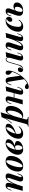

<svg xmlns="http://www.w3.org/2000/svg" viewBox="2504 -3230 914 5961"><g transform="rotate(-90 2960.5 -249.0)"><path d="M399.9 14.2Q343.8 14.2 319.8 -19Q307.1 -39.1 307.1 -67.4Q307.1 -95.7 323.2 -145L413.1 -415Q422.4 -443.8 422.4 -458Q422.4 -481 402.8 -481Q373 -481 330.6 -420.4Q288.1 -359.9 245.1 -260.7Q202.1 -161.6 170.4 -51.8L157.2 0H16.1L137.2 -432.1Q143.1 -453.1 143.1 -463.9Q142.6 -481.9 125 -481.9Q107.4 -481.9 92.8 -464.4Q78.1 -446.8 62 -402.8L43 -352.1H23.9L50.8 -428.2Q69.8 -482.9 102.1 -506.8Q134.3 -530.8 180.2 -530.8Q266.1 -530.8 266.1 -448.7Q266.1 -423.3 257.8 -391.1L226.6 -269.5Q303.7 -461.9 380.9 -507.8Q418.9 -530.8 466.8 -530.8Q557.1 -530.8 557.1 -450.7Q557.1 -420.4 543.9 -379.9L445.8 -85Q439.9 -68.8 439.9 -55.7Q439.9 -35.2 459 -35.2Q493.2 -35.2 522 -113.8L540 -162.1H559.1L534.2 -88.9Q498 14.2 399.9 14.2Z M749 -74.2Q749 -5.9 783.2 -5.9Q819.8 -5.9 863.3 -75.2Q906.7 -144.5 937 -246.1Q967.3 -348.6 966.8 -440.9Q966.3 -480.5 958.5 -496.1Q950.7 -511.7 934.1 -511.2Q897 -511.7 853 -440.4Q809.1 -369.1 778.8 -265.6Q748.5 -162.1 749 -74.2ZM939 -530.8Q1017.1 -530.8 1059.1 -488.8Q1101.1 -446.8 1101.1 -365.2Q1101.1 -284.2 1064 -195.3Q1026.9 -106.4 952.6 -45.9Q878.9 14.6 776.9 14.2Q699.2 13.7 657.2 -28.3Q615.2 -70.3 615.2 -151.9Q615.7 -233.4 652.8 -322.3Q689.9 -411.1 763.2 -470.7Q836.4 -530.8 939 -530.8Z M1381.8 -239.7Q1338.4 -227.5 1293.9 -222.2Q1287.6 -182.1 1287.6 -129.9Q1287.6 -77.6 1304.9 -42.7Q1322.3 -7.8 1347.7 -7.8Q1373 -7.8 1391.8 -29.5Q1410.6 -51.3 1421.1 -85.2Q1431.6 -119.1 1431.6 -155.3Q1431.6 -191.4 1418.2 -213.9Q1404.8 -236.3 1381.8 -239.7ZM1296.9 -237.3Q1353 -252.4 1401.9 -285.6Q1450.7 -318.8 1480.2 -365.7Q1509.8 -412.6 1509.8 -462.4Q1509.8 -512.2 1479.5 -512.2Q1449.2 -512.2 1411.6 -474.6Q1374 -437 1342.3 -373.8Q1310.5 -310.5 1296.9 -237.3ZM1498 -530.8Q1553.7 -530.8 1586.7 -508.8Q1619.6 -486.8 1619.6 -443.8Q1619.6 -400.9 1578.4 -345.7Q1537.1 -290.5 1412.1 -249Q1476.6 -250 1520.3 -227.1Q1564 -204.1 1564 -160.2Q1564 -116.2 1530.5 -76.7Q1497.1 -37.1 1439 -11.5Q1380.9 14.2 1304.7 14.2Q1228.5 14.2 1183.1 -27.1Q1137.7 -68.4 1137.7 -151.4Q1137.7 -234.4 1186.5 -323.7Q1235.4 -413.1 1318.4 -471.9Q1401.4 -530.8 1498 -530.8Z M1793.9 -230Q1989.7 -316.4 1989.7 -479Q1989.7 -512.2 1973.6 -512.2Q1943.8 -512.2 1907.2 -471.2Q1870.6 -430.2 1839.4 -364.7Q1808.1 -299.3 1793.9 -230ZM1794.9 14.2Q1747.1 14.2 1711.2 -2Q1675.3 -18.1 1655 -50Q1634.8 -82 1634.8 -127Q1634.8 -215.8 1682.9 -310.5Q1731 -405.3 1814 -468Q1897 -530.8 1995.6 -530.8Q2042 -530.8 2070.8 -510.5Q2099.6 -490.2 2099.6 -452.1Q2099.6 -395 2053.2 -347.2Q1966.3 -257.8 1790.5 -211.4Q1784.7 -175.3 1784.7 -132.8Q1784.7 -90.3 1804.4 -68.1Q1824.2 -45.9 1858.6 -45.9Q1893.1 -45.9 1932.4 -65.7Q1971.7 -85.4 2007.8 -127.9L2023.9 -120.1Q1972.7 -41 1887.7 -4.9Q1842.8 13.7 1794.9 14.2Z M2475.1 -478Q2435.1 -478.5 2382.3 -378.9Q2357.9 -333 2337.4 -274.4L2270.5 -38.1Q2288.1 -15.1 2315.9 -15.1Q2362.8 -15.1 2407.7 -75.7Q2452.6 -135.7 2480.5 -225.6Q2508.3 -315.4 2508.3 -396.5Q2508.3 -477.5 2475.1 -478ZM2309.1 181.2Q2190.4 176.8 2148.9 176.8Q2107.4 176.8 2010.3 181.2L2016.1 160.2Q2062 160.2 2078.6 135.7Q2087.4 122.1 2094.2 98.1L2275.4 -551.3Q2247.6 -489.3 2210.9 -439.5Q2174.3 -389.6 2123 -336.9L2112.3 -350.1Q2155.8 -396.5 2184.6 -432.6Q2250 -514.2 2301.3 -645L2305.2 -658.2Q2387.7 -664.1 2454.1 -686L2367.7 -381.3Q2404.3 -459 2443.8 -495.1Q2483.4 -531.2 2537.1 -530.8Q2590.8 -530.3 2622.6 -491.2Q2654.3 -452.1 2654.3 -374Q2654.3 -295.9 2617.7 -203.6Q2581.1 -111.8 2512.7 -48.8Q2444.3 14.2 2355 14.2Q2296.9 14.2 2265.1 -20.5L2238.3 75.2Q2232.4 96.2 2232.4 117.2Q2232.4 158.2 2314.9 160.2Z M3085 14.2Q3002 14.2 3002 -61.5Q3002 -86.4 3012.2 -126L3046.4 -258.8H2906.7L2839.8 0H2699.2L2821.3 -432.1Q2827.1 -455.6 2827.1 -463.9Q2826.7 -481.9 2809.1 -481.9Q2791.5 -481.9 2776.4 -464.1Q2761.2 -446.3 2745.1 -402.8L2726.1 -352.1H2707L2733.9 -428.2Q2770.5 -530.8 2865.2 -530.8Q2949.7 -530.8 2949.7 -449.2Q2949.7 -422.4 2940.9 -391.1L2912.1 -278.8H3051.8L3113.3 -517.1Q3201.7 -518.6 3258.3 -530.8L3133.3 -85Q3127 -62 3127 -51.8Q3127.4 -35.2 3145 -35.2Q3180.7 -35.2 3208 -113.8L3227.1 -165H3246.1L3219.2 -88.9Q3183.6 14.2 3085 14.2Z M3686 -530.8Q3752 -530.8 3752 -439.9Q3752 -379.9 3724.6 -301.8Q3697.3 -223.6 3652.1 -145Q3606.9 -66.4 3555.7 -4.9Q3443.8 129.9 3316.4 172.9Q3276.9 188 3244.9 188Q3212.9 188 3194.6 173.1Q3176.3 158.2 3176.3 131.8Q3176.3 105.5 3195.6 87.6Q3214.8 69.8 3245.1 69.8Q3304.2 69.8 3352.1 139.2Q3421.9 105 3482.4 46.9L3404.3 -431.2Q3398.4 -458.5 3393.3 -468.3Q3388.2 -478 3377.7 -478Q3367.2 -478 3356.9 -463.1Q3346.7 -448.2 3331.1 -403.8L3313 -355H3293.9L3319.3 -428.2Q3338.9 -484.9 3369.6 -507.8Q3400.4 -530.8 3442.6 -530.8Q3484.9 -530.8 3508.8 -507.1Q3532.7 -483.4 3542 -422.9L3588.9 -80.6Q3679.7 -213.4 3710.9 -334Q3670.4 -356.4 3644 -390.1Q3617.7 -423.8 3618.4 -459Q3619.1 -494.1 3637.2 -512.5Q3655.3 -530.8 3686 -530.8Z M4073.2 -126 4146 -396Q4147.9 -411.1 4147.9 -438.5Q4147.9 -465.8 4134.8 -487.3Q4121.6 -508.8 4094.2 -508.8Q4066.9 -508.8 4046.4 -478.5Q4025.9 -448.2 4015.1 -413.1Q4004.4 -377.9 3981 -289.1Q3957.5 -200.2 3921.6 -93Q3885.7 14.2 3784.2 14.2Q3744.1 14.2 3722.7 -8.1Q3701.2 -30.3 3701.2 -59.6Q3701.2 -88.9 3718.5 -118.9Q3735.8 -148.9 3785.2 -148.9Q3814.5 -148.9 3830.8 -133.5Q3847.2 -118.2 3847.2 -92.8Q3847.2 -67.4 3829.1 -43.7Q3811 -20 3783.2 -4.9Q3785.2 -2.9 3793 -2.9Q3839.8 -6.8 3873.3 -56.9Q3906.7 -106.9 3924.1 -161.9Q3941.4 -216.8 3962.9 -300.8Q3984.4 -384.8 4010.5 -456.3Q4036.6 -527.8 4095.7 -527.8Q4156.7 -527.8 4162.1 -457L4178.2 -517.1Q4265.6 -518.6 4323.2 -530.8L4198.2 -85Q4191.4 -62.5 4191.4 -53.2Q4191.9 -35.2 4209.5 -35.2Q4245.6 -35.2 4273.4 -113.8L4291 -165H4310.1L4284.2 -88.9Q4247.1 14.2 4144.5 14.2Q4094.7 14.2 4072.3 -20Q4062 -36.1 4062 -61.5Q4062 -86.9 4073.2 -126Z M4755.4 14.2Q4662.6 14.2 4662.6 -61Q4662.6 -85.9 4672.9 -126L4699.2 -228Q4626.5 -49.8 4551.8 -6.8Q4514.6 14.6 4469.5 14.4Q4424.3 14.2 4401.6 -7.1Q4378.9 -28.3 4378.9 -63Q4378.9 -97.7 4392.1 -137.2L4489.3 -432.1Q4495.1 -450.7 4495.1 -460.9Q4495.1 -481.9 4476.1 -481.9Q4441.9 -481.9 4413.1 -402.8L4395 -355H4376L4400.9 -428.2Q4436.5 -530.8 4531.5 -530.8Q4626.5 -530.8 4626.5 -448.2Q4626.5 -417.5 4611.8 -372.1L4522 -102.1Q4513.2 -75.2 4513.2 -55.7Q4513.2 -36.1 4532.2 -36.1Q4561.5 -36.1 4602.3 -94.2Q4643.1 -152.3 4684.6 -248.8Q4726.1 -345.2 4758.3 -456.1L4773.9 -517.1Q4862.3 -518.6 4918.9 -530.8L4793.9 -85Q4787.6 -62 4787.6 -51.8Q4787.6 -35.2 4805.7 -35.2Q4841.3 -35.2 4869.1 -113.8L4888.2 -165H4907.2L4879.9 -88.9Q4861.3 -33.7 4825.9 -9.8Q4790.5 14.2 4755.4 14.2Z M5117.2 14.2Q5017.6 13.7 4977.5 -54.7Q4957 -88.9 4957 -140.1Q4957 -225.6 5000 -317.4Q5043 -409.2 5121.6 -469.7Q5199.7 -530.8 5298.3 -530.8Q5372.6 -530.3 5405.3 -483.4Q5420.4 -461.9 5420.4 -434.6Q5420.4 -407.2 5407.2 -381.8Q5394 -356.4 5371.1 -340.3Q5348.1 -324.2 5322.3 -324.2Q5296.4 -324.2 5280.3 -339.8Q5264.2 -355.5 5264.2 -381.8Q5264.2 -408.2 5276.9 -430.7Q5302.7 -477.5 5355 -491.2Q5337.9 -511.2 5307.1 -511.2Q5258.3 -511.2 5211.9 -457.5Q5166 -403.3 5136.7 -317.4Q5107.4 -231.4 5107.4 -135.7Q5107.4 -40 5183.1 -40Q5254.4 -40 5315.4 -127.9L5335.4 -120.1Q5299.8 -62.5 5244.1 -24.4Q5188.5 13.7 5117.2 14.2Z M5572.3 -65.4Q5572.3 -3.9 5619.1 -3.9Q5646.5 -3.9 5672.4 -27.6Q5698.2 -51.3 5714.6 -90.8Q5731 -130.4 5731 -175.8Q5731 -246.1 5678.2 -246.1Q5632.8 -246.1 5605 -204.1L5600.1 -190.9Q5572.3 -110.8 5572.3 -65.4ZM5747.1 -288.1Q5801.3 -288.1 5833.3 -259.3Q5865.2 -230.5 5865.2 -180.2Q5865.2 -129.9 5834.7 -85.2Q5804.2 -40.5 5745.8 -13.2Q5687.5 14.2 5607.9 14.2Q5450.7 14.2 5450.7 -112.3Q5450.7 -157.2 5472.2 -220.2L5546.9 -432.1Q5552.7 -449.2 5552.7 -460.9Q5552.7 -481.9 5534.2 -481.9Q5500.5 -481.9 5471.2 -402.8L5453.1 -355H5434.1L5459 -428.2Q5478.5 -484.4 5514.6 -507.6Q5550.8 -530.8 5593.3 -530.8Q5682.1 -530.8 5682.1 -453.1Q5682.1 -420.4 5665 -372.1L5614.7 -231.4Q5664.6 -288.1 5747.1 -288.1Z"/></g></svg>

Font: PlayfairDisplay-BoldItalic
Style: Bold Italic
Weight: 700
Italic angle: -14.9847°
Designer: Claus Eggers Sørensen
Foundry: Claus Eggers Sørensen
Version: Version 1.002;PS 001.002;hotconv 1.0.70;makeotf.lib2.5.58329